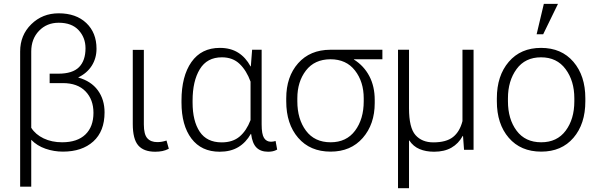

<svg xmlns="http://www.w3.org/2000/svg" viewBox="-20 -791 3156 1014"><path d="M290 -720.7Q381.8 -720.7 435.8 -669.4Q489.7 -618.2 489.7 -533.7Q489.7 -483.4 464.6 -443.8Q439.5 -404.3 392.6 -381.8Q460.9 -362.8 496.6 -314.2Q532.2 -265.6 532.2 -197.3Q532.2 -97.7 472.7 -43.9Q413.1 9.8 312.5 9.8Q264.6 9.8 220.2 -5.6Q175.8 -21 145 -52.7V194.8H86.4V-519Q86.4 -605.5 145.3 -663.1Q204.1 -720.7 290 -720.7ZM288.1 -401.9Q363.3 -401.9 397.5 -436.5Q431.6 -471.2 431.6 -536.1Q431.6 -592.3 395.3 -631.6Q358.9 -670.9 290 -670.9Q227.1 -670.9 186 -628.2Q145 -585.4 145 -519V-116.2Q167.5 -80.6 210.4 -60.1Q253.4 -39.6 308.1 -39.6Q388.2 -39.6 430.9 -80.6Q473.6 -121.6 473.6 -195.3Q473.6 -265.1 431.6 -308.6Q389.6 -352.1 312 -352.1H242.2V-401.9Z M739.7 -527.8V-133.8Q739.7 -81.1 758.1 -60.8Q776.4 -40.5 810.5 -40.5Q823.7 -40.5 834.7 -42.5Q845.7 -44.4 859.4 -48.8L871.6 -5.4Q854.5 3.4 837.4 6.8Q820.3 10.3 799.8 10.3Q738.8 10.3 710 -23.2Q681.2 -56.6 681.2 -136.2V-527.8Z M1361.8 -528.3V-133.8Q1361.8 -82 1374.5 -62.3Q1387.2 -42.5 1411.1 -42.5Q1417.5 -42.5 1422.9 -43.5Q1428.2 -44.4 1435.5 -46.4L1443.8 -1Q1432.1 5.4 1420.9 7.8Q1409.7 10.3 1396 10.3Q1356.4 10.3 1334.5 -11.7Q1312.5 -33.7 1306.2 -83.5L1304.7 -84Q1278.8 -38.1 1238.3 -13.9Q1197.8 10.3 1140.1 10.3Q1043.5 10.3 991 -59.3Q938.5 -128.9 938.5 -249.5V-259.8Q938.5 -388.7 991 -463.4Q1043.5 -538.1 1141.1 -538.1Q1197.8 -538.1 1237.8 -512.9Q1277.8 -487.8 1303.2 -440.4H1304.7L1311.5 -528.3ZM997.1 -249.5Q997.1 -151.9 1034.7 -95.5Q1072.3 -39.1 1150.9 -39.1Q1209 -39.1 1245.4 -69.8Q1281.7 -100.6 1303.2 -156.7V-359.9Q1282.2 -418 1245.8 -453.1Q1209.5 -488.3 1151.9 -488.3Q1073.2 -488.3 1035.2 -425.5Q997.1 -362.8 997.1 -259.8Z M1999.5 -478H1849.1V-476.6Q1901.9 -443.4 1930.4 -389.2Q1959 -335 1959 -263.2V-247.1Q1959 -134.8 1895.8 -62.5Q1832.5 9.8 1726.1 9.8Q1617.7 9.8 1554.7 -63.2Q1491.7 -136.2 1491.7 -255.9V-272Q1491.7 -385.7 1554.4 -456.8Q1617.2 -527.8 1724.6 -528.3H1999.5ZM1550.3 -255.9Q1550.3 -162.1 1595.9 -100.8Q1641.6 -39.6 1726.1 -39.6Q1809.6 -39.6 1855.2 -100.8Q1900.9 -162.1 1900.9 -255.9V-272Q1900.9 -359.4 1854.7 -418.7Q1808.6 -478 1725.1 -478H1724.6Q1641.1 -477.5 1595.7 -418.5Q1550.3 -359.4 1550.3 -272Z M2140.1 -528.3V-219.2Q2140.1 -116.2 2174.3 -77.6Q2208.5 -39.1 2268.6 -39.1Q2336.9 -39.1 2372.6 -67.4Q2408.2 -95.7 2422.4 -151.4V-528.3H2481V0H2430.7L2425.3 -73.2H2423.8Q2401.4 -32.2 2364 -11Q2326.7 10.3 2272.5 10.3Q2229 10.3 2195.8 -3.7Q2162.6 -17.6 2141.6 -49.3L2140.1 -48.8V203.1H2082V-528.3Z M2604 -272Q2604 -391.1 2667 -464.6Q2730 -538.1 2837.4 -538.1Q2945.3 -538.1 3008.3 -464.6Q3071.3 -391.1 3071.3 -272V-255.9Q3071.3 -136.2 3008.5 -63.2Q2945.8 9.8 2838.4 9.8Q2730 9.8 2667 -63.2Q2604 -136.2 2604 -255.9ZM2662.6 -255.9Q2662.6 -162.1 2708.3 -100.8Q2753.9 -39.6 2838.4 -39.6Q2921.9 -39.6 2967.5 -100.8Q3013.2 -162.1 3013.2 -255.9V-272Q3013.2 -363.8 2967 -426Q2920.9 -488.3 2837.4 -488.3Q2753.4 -488.3 2708 -426Q2662.6 -363.8 2662.6 -272ZM2852.1 -770.5H2926.8L2848.6 -609.9H2814Z"/></svg>

Font: Franko
Style: Light
Weight: 300
Designer: Google
Version: Version 1.200310; 2013